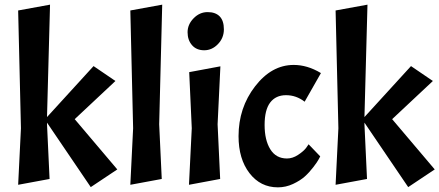

<svg xmlns="http://www.w3.org/2000/svg" viewBox="-20 -794 1888 825"><path d="M370 10 182 -267V-260L193 -25L58 0L70 -243L58 -749L195 -774L182 -291L382 -510L476 -446L301 -282L484 -66Z M677 -774 664 -260 675 -25 540 0 552 -243 540 -749Z M927 -509 915 -260 926 -25 792 0 804 -243 793 -484ZM786 -655.5Q786 -689 812 -715.5Q838 -742 872 -742Q906 -742 924 -723.5Q942 -705 942 -668Q942 -631 916.5 -604.5Q891 -578 857.5 -578Q824 -578 805 -600Q786 -622 786 -655.5Z M1213 -113Q1237 -113 1260 -128Q1283 -143 1295 -158L1306 -174L1356 -122Q1353 -117 1348.5 -108Q1344 -99 1326.5 -76Q1309 -53 1289.5 -35.5Q1270 -18 1239 -3.5Q1208 11 1174 11Q1099 11 1052 -50Q1005 -111 1005 -209Q1005 -331 1076 -423Q1147 -515 1242 -515Q1271 -515 1300 -506.5Q1329 -498 1359 -480L1289 -357Q1253 -385 1209 -385Q1165 -385 1141 -353.5Q1117 -322 1117 -257Q1117 -192 1141.5 -152.5Q1166 -113 1213 -113Z M1734 10 1546 -267V-260L1557 -25L1422 0L1434 -243L1422 -749L1559 -774L1546 -291L1746 -510L1840 -446L1665 -282L1848 -66Z"/></svg>

Font: Acme
Style: Regular
Weight: 400
Designer: Juan Pablo del Peral
Foundry: Juan Pablo del Peral
Version: Version 1.002